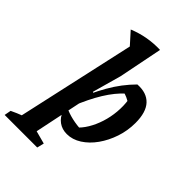

<svg xmlns="http://www.w3.org/2000/svg" viewBox="-353 -859 1163 1163"><g transform="rotate(45 228.5 -277.0)"><path d="M-23 195 178 -711 305 -749 249 -468 197 -282 209 -276 111 195ZM-82 195 -74 152Q-34 133 -6.5 123Q21 113 47 107L208 150L197 195ZM171 -623 92 -711Q195 -753 305 -749ZM266 11Q225 11 195.5 -10.5Q166 -32 153 -69V-106Q222 -72 318 -68L274 -54Q304 -79 327.5 -118Q351 -157 366 -204Q381 -251 385.5 -301.5Q390 -352 383 -401L398 -382Q380 -394 362.5 -402Q345 -410 324 -414L347 -417Q297 -372 253.5 -301.5Q210 -231 171 -133L148 -155Q191 -265 240 -351Q289 -437 356 -504Q432 -509 472.5 -466Q513 -423 513 -331Q513 -265 492.5 -204Q472 -143 437.5 -94.5Q403 -46 358.5 -17.5Q314 11 266 11Z"/></g></svg>

Font: Piazzolla Thin ExtraBold
Style: Italic
Weight: 800
Italic angle: -11.3°
Version: Version 2.005